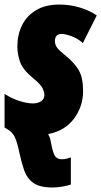

<svg xmlns="http://www.w3.org/2000/svg" viewBox="-22 -583 445 843"><path d="M209 240.2Q152.3 240.2 124.3 220Q96.2 199.7 84.2 165Q72.3 130.4 63 86.9Q53.2 39.6 42.5 17.8Q31.7 -3.9 9.8 -16.1Q7.8 -17.6 4.4 -19.3Q1 -21 -2 -22.9V-170.9Q28.3 -150.9 62.5 -139.9Q96.7 -128.9 123 -128.9Q143.1 -128.9 158 -138.2Q172.9 -147.5 172.9 -166Q172.9 -178.7 164.6 -196Q156.2 -213.4 123 -240.2Q78.1 -276.9 66.2 -310.8Q54.2 -344.7 54.2 -378.9Q54.2 -430.2 74.7 -471.9Q95.2 -513.7 136.5 -538.3Q177.7 -563 238.8 -563Q286.1 -563 329.8 -549.6Q373.5 -536.1 402.8 -515.1L341.8 -394Q317.4 -415.5 290.3 -424.8Q263.2 -434.1 249 -434.1Q219.2 -434.1 219.2 -402.8Q219.2 -388.7 226.6 -376.5Q233.9 -364.3 268.1 -336.9Q304.2 -307.6 323.5 -275.1Q342.8 -242.7 342.8 -183.1Q342.8 -115.2 302.7 -61.8Q262.7 -8.3 189 5.9Q198.2 19 202.1 44.9Q207.5 76.2 216.3 96.2Q225.1 116.2 250 116.2Q264.2 116.2 273.4 113Q282.7 109.9 289.1 107.9V227.1Q275.4 231.9 252.2 236.1Q229 240.2 209 240.2Z"/></svg>

Font: Open Sans Condensed ExtraBold
Style: Italic
Weight: 800
Width: 3
Italic angle: -12°
Designer: Monotype Design Team
Foundry: Monotype Imaging Inc.
Version: Version 3.003; ttfautohint (v1.8.4)